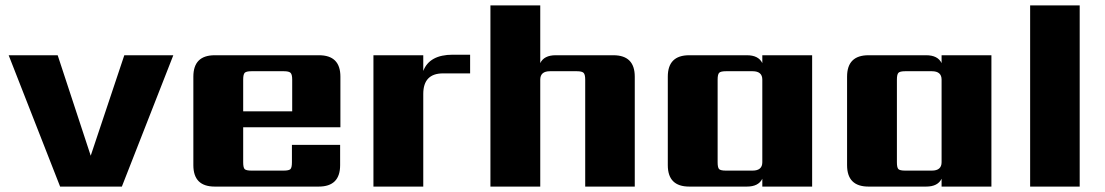

<svg xmlns="http://www.w3.org/2000/svg" viewBox="-20 -689 4082 709"><path d="M12 -485H193L315 -114L439 -485H620L430 0H202Z M878 -278H1059V-395Q1059 -414 1053 -420Q1047 -426 1028 -426H909Q889 -426 883.5 -420Q878 -414 878 -395ZM773 -485H1158Q1237 -485 1237 -406V-219H878V-90Q878 -70 883.5 -64.5Q889 -59 909 -59H1027Q1047 -59 1052.5 -64.5Q1058 -70 1058 -90V-154H1236V-79Q1236 0 1157 0H773Q694 0 694 -79V-406Q694 -485 773 -485Z M1652 -487H1716V-418H1616Q1543 -418 1543 -342V0H1359V-485H1543V-427Q1566 -487 1652 -487Z M2032 -485H2245Q2324 -485 2324 -406V0H2141V-395Q2141 -414 2135 -420Q2129 -426 2110 -426H2011Q1975 -426 1975 -395V0H1791V-669H1975V-456Q1989 -485 2032 -485Z M2661 -59H2759Q2795 -59 2795 -90V-395Q2795 -426 2759 -426H2661Q2641 -426 2635.5 -420Q2630 -414 2630 -395V-90Q2630 -70 2635.5 -64.5Q2641 -59 2661 -59ZM2795 -485H2979V0H2795V-29Q2781 0 2738 0H2525Q2446 0 2446 -79V-406Q2446 -485 2525 -485H2738Q2781 -485 2795 -456Z M3323 -59H3421Q3457 -59 3457 -90V-395Q3457 -426 3421 -426H3323Q3303 -426 3297.5 -420Q3292 -414 3292 -395V-90Q3292 -70 3297.5 -64.5Q3303 -59 3323 -59ZM3457 -485H3641V0H3457V-29Q3443 0 3400 0H3187Q3108 0 3108 -79V-406Q3108 -485 3187 -485H3400Q3443 -485 3457 -456Z M3967 0H3784V-669H3967Z"/></svg>

Font: Sarpanch ExtraBold
Style: Regular
Weight: 800
Designer: Manushi Parikh (Devanagari and Latin), Jyotish Sonowal (Devanagari)
Foundry: Indian Type Foundry
Version: Version 2.004;PS 1.0;hotconv 1.0.78;makeotf.lib2.5.61930; tt